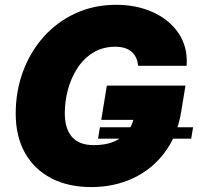

<svg xmlns="http://www.w3.org/2000/svg" viewBox="-20 -757 811 787"><path d="M354.5 9.8Q259.3 9.8 189.7 -26.6Q120.1 -63 82.3 -130.4Q44.4 -197.8 44.4 -291.5Q44.4 -382.8 74.2 -463.6Q104 -544.4 158.9 -606Q213.9 -667.5 289.6 -702.4Q365.2 -737.3 457 -737.3Q539.6 -737.3 606.7 -707Q673.8 -676.8 711.9 -620.8Q750 -564.9 745.1 -487.3H545.9Q543 -524.9 519 -545.2Q495.1 -565.4 452.6 -565.4Q400.9 -565.4 362.1 -541.5Q323.2 -517.6 297.4 -477.8Q271.5 -438 258.5 -389.9Q245.6 -341.8 245.6 -293Q245.6 -230 274.9 -196Q304.2 -162.1 364.7 -162.1Q432.1 -162.1 473.6 -191.2Q515.1 -220.2 526.4 -265.6H395L418 -406.2H740.2L722.7 -299.3Q706.5 -199.7 654.3 -130.9Q602.1 -62 524.7 -26.1Q447.3 9.8 354.5 9.8ZM381.8 -188.5 389.6 -235.4H771.5L763.7 -188.5Z"/></svg>

Font: Inter Black
Style: Italic
Weight: 900
Italic angle: -9.39999°
Designer: Rasmus Andersson
Foundry: rsms
Version: Version 4.000;git-a52131595